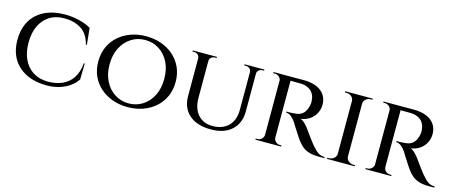

<svg xmlns="http://www.w3.org/2000/svg" viewBox="-41 -1123 3904 1645"><g transform="rotate(15 1911.5 -300.0)"><path d="M655 -252 652 -110Q628 -73 588.5 -45Q549 -17 497.5 -1.5Q446 14 385 14Q280 13 203.5 -25Q127 -63 86 -132.5Q45 -202 45 -300Q45 -398 86 -468Q127 -538 203.5 -576Q280 -614 385 -614Q449 -614 510.5 -599Q572 -584 616 -558L631 -411H622Q599 -503 536.5 -542Q474 -581 388 -581Q311 -581 256.5 -546.5Q202 -512 172.5 -449.5Q143 -387 143 -301Q143 -216 172.5 -153Q202 -90 256 -56Q310 -22 385 -20Q459 -20 514.5 -44Q570 -68 604.5 -119Q639 -170 647 -252Z M1104 -614Q1178 -614 1240.5 -591.5Q1303 -569 1349.5 -527.5Q1396 -486 1422 -428.5Q1448 -371 1448 -300Q1448 -229 1422 -171.5Q1396 -114 1349.5 -72.5Q1303 -31 1240.5 -8.5Q1178 14 1104 14Q1031 14 969 -8.5Q907 -31 860 -72.5Q813 -114 787.5 -171.5Q762 -229 762 -300Q762 -371 787.5 -428.5Q813 -486 860 -527.5Q907 -569 969 -591.5Q1031 -614 1104 -614ZM1104 -19Q1174 -19 1229 -54.5Q1284 -90 1315.5 -153Q1347 -216 1347 -300Q1347 -385 1315.5 -447.5Q1284 -510 1229 -545.5Q1174 -581 1104 -581Q1036 -581 981 -545.5Q926 -510 894 -447.5Q862 -385 862 -300Q862 -216 894 -153Q926 -90 981 -54.5Q1036 -19 1104 -19Z M1672 -600V-222Q1672 -127 1719.5 -72.5Q1767 -18 1849 -18Q1939 -18 1990 -69.5Q2041 -121 2041 -211V-600H2094V-213Q2094 -108 2027.5 -47Q1961 14 1844 14Q1719 14 1650.5 -46.5Q1582 -107 1582 -212V-600ZM1584 -600V-547H1582Q1581 -566 1567.5 -578Q1554 -590 1534 -590Q1534 -590 1527 -590Q1520 -590 1520 -590V-600ZM1734 -600V-590Q1734 -590 1726.5 -590Q1719 -590 1719 -590Q1700 -590 1686 -578Q1672 -566 1672 -547H1670V-600ZM2043 -600V-547H2041Q2041 -566 2027 -578Q2013 -590 1994 -590Q1994 -590 1986.5 -590Q1979 -590 1979 -590V-600ZM2155 -600V-590Q2155 -590 2148 -590Q2141 -590 2141 -590Q2122 -590 2108 -578Q2094 -566 2094 -547H2092V-600Z M2384 -600H2506Q2551 -600 2589 -590Q2627 -580 2655 -559.5Q2683 -539 2698.5 -508.5Q2714 -478 2714 -437Q2714 -398 2696 -362.5Q2678 -327 2644 -303Q2610 -279 2564 -273Q2585 -266 2609 -241Q2633 -216 2648 -193Q2650 -191 2662 -173.5Q2674 -156 2692.5 -131.5Q2711 -107 2730 -83Q2751 -59 2767.5 -43Q2784 -27 2803 -18.5Q2822 -10 2847 -10V0H2799Q2744 0 2708 -12Q2672 -24 2648 -45Q2624 -66 2606 -91Q2600 -98 2587 -118Q2574 -138 2559.5 -160.5Q2545 -183 2533 -202Q2521 -221 2518 -227Q2500 -255 2477.5 -273.5Q2455 -292 2431 -292V-302Q2431 -302 2444 -301.5Q2457 -301 2477 -302Q2503 -303 2528.5 -307.5Q2554 -312 2576 -331.5Q2598 -351 2610 -393Q2613 -402 2615 -415.5Q2617 -429 2616 -445Q2614 -476 2604 -498Q2594 -520 2576.5 -534.5Q2559 -549 2537.5 -556.5Q2516 -564 2491 -565Q2454 -566 2425.5 -565.5Q2397 -565 2394 -566Q2394 -566 2391.5 -574.5Q2389 -583 2386.5 -591.5Q2384 -600 2384 -600ZM2396 -600V0H2305V-600ZM2308 -64 2317 0H2236V-10Q2237 -10 2243 -10Q2249 -10 2250 -10Q2273 -10 2289 -26Q2305 -42 2306 -64ZM2308 -537H2306Q2305 -560 2289 -575Q2273 -590 2250 -590Q2249 -590 2243 -590Q2237 -590 2236 -590V-600H2317ZM2393 -64H2396Q2396 -41 2412.5 -25.5Q2429 -10 2452 -10Q2452 -10 2457.5 -10Q2463 -10 2464 -10L2465 0H2383Z M3039 -600V0H2949V-600ZM2952 -64V0H2871V-10Q2871 -10 2877.5 -10Q2884 -10 2885 -10Q2911 -10 2929.5 -26Q2948 -42 2949 -64ZM3036 -64H3039Q3040 -42 3058.5 -26Q3077 -10 3104 -10Q3104 -10 3110 -10Q3116 -10 3116 -10L3117 0H3036ZM3036 -536V-600H3117L3116 -590Q3116 -590 3110 -590Q3104 -590 3104 -590Q3077 -590 3058.5 -574.5Q3040 -559 3039 -536ZM2952 -536H2949Q2948 -559 2929.5 -574.5Q2911 -590 2884 -590Q2884 -590 2877.5 -590Q2871 -590 2871 -590V-600H2952Z M3360 -600H3482Q3527 -600 3565 -590Q3603 -580 3631 -559.5Q3659 -539 3674.5 -508.5Q3690 -478 3690 -437Q3690 -398 3672 -362.5Q3654 -327 3620 -303Q3586 -279 3540 -273Q3561 -266 3585 -241Q3609 -216 3624 -193Q3626 -191 3638 -173.5Q3650 -156 3668.5 -131.5Q3687 -107 3706 -83Q3727 -59 3743.5 -43Q3760 -27 3779 -18.5Q3798 -10 3823 -10V0H3775Q3720 0 3684 -12Q3648 -24 3624 -45Q3600 -66 3582 -91Q3576 -98 3563 -118Q3550 -138 3535.5 -160.5Q3521 -183 3509 -202Q3497 -221 3494 -227Q3476 -255 3453.5 -273.5Q3431 -292 3407 -292V-302Q3407 -302 3420 -301.5Q3433 -301 3453 -302Q3479 -303 3504.5 -307.5Q3530 -312 3552 -331.5Q3574 -351 3586 -393Q3589 -402 3591 -415.5Q3593 -429 3592 -445Q3590 -476 3580 -498Q3570 -520 3552.5 -534.5Q3535 -549 3513.5 -556.5Q3492 -564 3467 -565Q3430 -566 3401.5 -565.5Q3373 -565 3370 -566Q3370 -566 3367.5 -574.5Q3365 -583 3362.5 -591.5Q3360 -600 3360 -600ZM3372 -600V0H3281V-600ZM3284 -64 3293 0H3212V-10Q3213 -10 3219 -10Q3225 -10 3226 -10Q3249 -10 3265 -26Q3281 -42 3282 -64ZM3284 -537H3282Q3281 -560 3265 -575Q3249 -590 3226 -590Q3225 -590 3219 -590Q3213 -590 3212 -590V-600H3293ZM3369 -64H3372Q3372 -41 3388.5 -25.5Q3405 -10 3428 -10Q3428 -10 3433.5 -10Q3439 -10 3440 -10L3441 0H3359Z"/></g></svg>

Font: Cinzel Medium
Style: Regular
Weight: 500
Designer: Natanael Gama
Version: Version 2.000